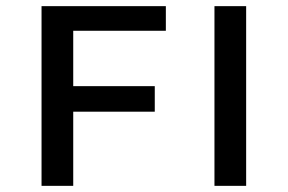

<svg xmlns="http://www.w3.org/2000/svg" viewBox="-20 -604 935 624"><path d="M115 0H218V-241H483V-324H218V-504H519V-584H115ZM677 0H780V-584H677Z"/></svg>

Font: Saira UNSAM Medium SC
Style: Regular
Weight: 500
Designer: Hector Gatti with collaboration of the Omnibus-Type team
Foundry: Omnibus-Type
Version: Version 1.072;PS 001.072;hotconv 1.0.88;makeotf.lib2.5.64775